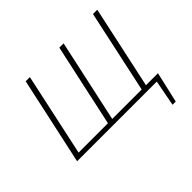

<svg xmlns="http://www.w3.org/2000/svg" viewBox="-185 -912 1360 1360"><g transform="rotate(-45 495.5 -231.5)"><path d="M787 0 794 -36H921L895 0ZM835 195 879 -36H920L867 195ZM74 0 217 -658H259L117 0ZM411 0 554 -658H597L454 0ZM749 0 891 -658H934L792 0ZM87 0 94 -36H786L778 0Z"/></g></svg>

Font: Ysabeau ExtraLight
Style: Italic
Weight: 250
Italic angle: -12°
Version: Version 2.000;gftools[0.9.27.dev2+g8671c4b]